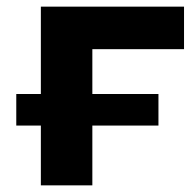

<svg xmlns="http://www.w3.org/2000/svg" viewBox="-20 -558 589 578"><path d="M534 -410V-538H103V-275H29V-180H103V0H258V-180H457V-275H258V-410Z"/></svg>

Font: Talent SemiBold
Style: Bold
Weight: 700
Designer: Mike Powis
Version: Version 1.001;hotconv 1.0.109;makeotfexe 2.5.65596